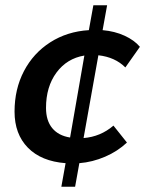

<svg xmlns="http://www.w3.org/2000/svg" viewBox="-20 -608 568 726"><path d="M460 -69Q425 -36 377.5 -15.5Q330 5 280 9L264 98H212L228 9Q136 2 85.5 -49.5Q35 -101 35 -186Q35 -271 70.5 -339Q106 -407 170 -448Q234 -489 316 -494L333 -588H385L368 -494Q414 -490 451 -473Q488 -456 509 -431L454 -353Q415 -392 352 -399L296 -86Q360 -91 409 -133ZM245 -88 299 -398Q233 -387 193.5 -333.5Q154 -280 154 -200Q154 -152 177.5 -123.5Q201 -95 245 -88Z"/></svg>

Font: Niramit SemiBold
Style: Italic
Weight: 600
Italic angle: -10°
Designer: Katatrad Aksorn Co.,Ltd.
Foundry: Cadson Demak Co.,Ltd.
Version: Version 1.001; ttfautohint (v1.6)